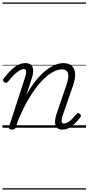

<svg xmlns="http://www.w3.org/2000/svg" viewBox="-20 -1026 711 1542"><path d="M76 15Q64 15 56.5 10Q49 5 52 -6L182 -407Q192 -439 190 -455Q188 -471 171 -471Q155 -471 134.5 -458.5Q114 -446 91.5 -423.5Q69 -401 44 -370Q37 -361 30.5 -360.5Q24 -360 14 -366Q3 -374 4 -382Q5 -390 10 -396Q35 -428 62.5 -456.5Q90 -485 120.5 -502Q151 -519 183 -519Q208 -519 222.5 -510Q237 -501 242.5 -484.5Q248 -468 246 -445.5Q244 -423 235 -396L192 -264Q231 -334 271 -382.5Q311 -431 349.5 -461.5Q388 -492 423.5 -505.5Q459 -519 490 -519Q528 -519 552.5 -500.5Q577 -482 582.5 -442.5Q588 -403 567 -340L485 -103Q477 -78 475 -63Q473 -48 477.5 -41Q482 -34 493 -34Q511 -34 528.5 -45.5Q546 -57 563 -75Q580 -93 593 -109Q599 -117 605 -118Q611 -119 618 -113Q629 -106 630 -99.5Q631 -93 626 -86Q614 -69 592.5 -45Q571 -21 542.5 -3Q514 15 481 15Q458 15 444 5Q430 -5 425 -22.5Q420 -40 423 -64Q426 -88 436 -117L514 -344Q528 -386 529 -413.5Q530 -441 516.5 -455Q503 -469 475 -469Q444 -469 402.5 -446.5Q361 -424 314.5 -375Q268 -326 219 -246.5Q170 -167 123 -53L107 -4Q104 6 97.5 10.5Q91 15 76 15ZM0 486H671V496H0ZM0 -20H671V0H0ZM0 -505H671V-500H0ZM0 -1006H671V-996H0Z"/></svg>

Font: Playwrite CA Guides
Style: Regular
Weight: 400
Designer: Veronika Burian, José Scaglione
Foundry: TypeTogether
Version: Version 1.003